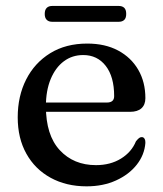

<svg xmlns="http://www.w3.org/2000/svg" viewBox="-20 -630 560 661"><path d="M480.5 -292Q480.5 -269.5 467 -257.2Q453.5 -245 427.5 -245H108V-277H348Q373 -277 373 -299Q373 -366 344 -403.2Q315 -440.5 266.5 -440.5Q228.5 -440.5 199.8 -419Q171 -397.5 154.5 -357.8Q138 -318 138 -264Q138 -164.5 185.8 -113Q233.5 -61.5 310.5 -61.5Q360 -61.5 396.5 -84Q433 -106.5 448 -143.5Q454.5 -151.5 458.8 -154.8Q463 -158 468 -158Q474.5 -158 477.8 -152Q481 -146 480.5 -138Q477.5 -97 450.8 -63Q424 -29 379.5 -8.8Q335 11.5 278 11.5Q208 11.5 154.2 -18Q100.5 -47.5 70.8 -100.8Q41 -154 41 -226Q41 -299 70 -356.2Q99 -413.5 152.8 -446.8Q206.5 -480 280.5 -480Q342 -480 386.8 -456Q431.5 -432 456 -389.8Q480.5 -347.5 480.5 -292ZM134 -582Q134 -596 140.8 -602.8Q147.5 -609.5 159.5 -609.5H389Q401 -609.5 407.8 -603Q414.5 -596.5 414.5 -582Q414.5 -568 407.8 -561.5Q401 -555 389 -555H159.5Q147.5 -555 140.8 -561.8Q134 -568.5 134 -582Z"/></svg>

Font: Fraunces
Style: Regular
Weight: 400
Version: Version 1.000;[b76b70a41]